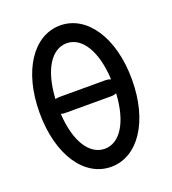

<svg xmlns="http://www.w3.org/2000/svg" viewBox="-129 -784 796 891"><g transform="rotate(-20 269.0 -338.0)"><path d="M379 -376H153C145 -376 138 -375 132 -373C140 -515 194 -599 269 -599C344 -599 399 -514 406 -371C399 -374 390 -376 379 -376ZM41 -338C41 -129 137 11 269 11C400 11 497 -129 497 -338C497 -546 400 -687 269 -687C137 -687 41 -546 41 -338ZM132 -300C138 -298 145 -297 153 -297H379C390 -297 399 -299 406 -302C398 -161 344 -78 269 -78C195 -78 140 -160 132 -300Z"/></g></svg>

Font: 寒蝉半圆体
Style: Regular
Weight: 400
Designer: Yoshimichi Ohira & Warren
Foundry: ChillType
Version: Version 1.800;Glyphs 3.1.1 (3135)